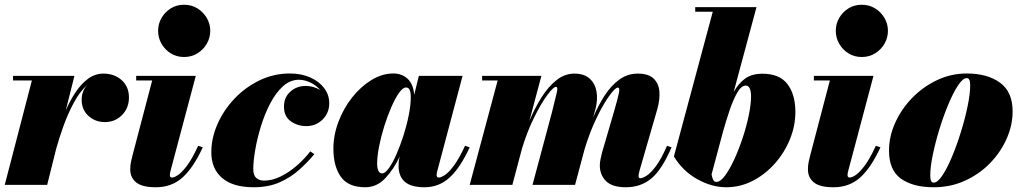

<svg xmlns="http://www.w3.org/2000/svg" viewBox="-20 -780 4314 810"><path d="M114.5 -440.5H35V-460H294L257.5 -314.5Q276 -357 299.8 -392.2Q323.5 -427.5 352.5 -448.5Q381.5 -469.5 416.5 -469.5Q462 -469.5 493 -442.2Q524 -415 524 -368.5Q524 -324.5 495 -294.8Q466 -265 422.5 -265Q381.5 -265 353 -291.2Q324.5 -317.5 324.5 -358.5Q324.5 -396.5 348.5 -422Q317 -394 292 -347.8Q267 -301.5 248.2 -249.5Q229.5 -197.5 217 -152.5L179 0H0Z M647 -650Q647 -679 661.2 -704Q675.5 -729 700.2 -744.5Q725 -760 756.5 -760Q788 -760 813 -744.5Q838 -729 852.5 -704Q867 -679 867 -650Q867 -621 852.5 -595.8Q838 -570.5 813 -555Q788 -539.5 756.5 -539.5Q725 -539.5 700.2 -555Q675.5 -570.5 661.2 -595.8Q647 -621 647 -650ZM835.5 -158.5Q795.5 -72 749.8 -31Q704 10 637.5 10Q579.5 10 554.5 -10.5Q529.5 -31 529.5 -65Q529.5 -84 533 -99Q536.5 -114 538.5 -122.5L622 -440.5H554.5V-460H806L699.5 -59.5Q698.5 -55.5 697.5 -50.8Q696.5 -46 696.5 -41.5Q696.5 -31 706 -31Q714.5 -31 730.2 -41Q746 -51 768 -79.8Q790 -108.5 816 -165Z M1306 -129.5Q1279 -97 1243.5 -64.8Q1208 -32.5 1160.5 -11.2Q1113 10 1050 10Q963 10 917.2 -29Q871.5 -68 871.5 -137.5Q871.5 -197.5 897.5 -256.5Q923.5 -315.5 969.2 -363.8Q1015 -412 1075 -441Q1135 -470 1203 -470Q1251.5 -470 1289 -453.2Q1326.5 -436.5 1347.8 -408Q1369 -379.5 1369 -345Q1369 -303.5 1341 -275.8Q1313 -248 1272.5 -248Q1235 -248 1206.5 -268.5Q1178 -289 1178 -330Q1178 -369.5 1205 -393.5Q1232 -417.5 1270 -417.5Q1301.5 -417.5 1330.5 -400.5Q1313.5 -420.5 1289 -432Q1264.5 -443.5 1241 -443.5Q1204 -443.5 1173.5 -415.8Q1143 -388 1119.8 -343.2Q1096.5 -298.5 1080.8 -247.2Q1065 -196 1056.8 -148Q1048.5 -100 1048.5 -66.5Q1048.5 -40 1061.5 -29Q1074.5 -18 1094 -18Q1129 -18 1165 -36Q1201 -54 1233.2 -82.2Q1265.5 -110.5 1289 -141.5Z M1961.5 -158.5Q1921.5 -72 1876.8 -31Q1832 10 1771 10Q1714 10 1687.8 -13.2Q1661.5 -36.5 1661.5 -79.5Q1661.5 -90 1662.2 -97.5Q1663 -105 1664 -110L1666.5 -120Q1641.5 -66.5 1605.5 -28.2Q1569.5 10 1521 10Q1448.5 10 1417.5 -34.8Q1386.5 -79.5 1386.5 -152.5Q1386.5 -210 1407.8 -266.2Q1429 -322.5 1465.2 -368.5Q1501.5 -414.5 1546.8 -442.2Q1592 -470 1640 -470Q1675 -470 1699.2 -448Q1723.5 -426 1727.5 -380L1747 -460H1931.5L1824 -55.5Q1822 -48 1822 -41Q1822 -31 1832 -31Q1840 -31 1856 -41Q1872 -51 1893.8 -79.8Q1915.5 -108.5 1942 -165ZM1713 -371Q1713 -411 1693 -411Q1679.5 -411 1663.2 -388Q1647 -365 1630.8 -327.8Q1614.5 -290.5 1601 -247.2Q1587.5 -204 1579.2 -162Q1571 -120 1571 -88.5Q1571 -72 1576 -60.2Q1581 -48.5 1592.5 -48.5Q1605 -48.5 1621 -71Q1637 -93.5 1653 -130.2Q1669 -167 1682.8 -210.2Q1696.5 -253.5 1704.8 -295.8Q1713 -338 1713 -371Z M2406 0H2226.5L2309 -308Q2323.5 -367.5 2329.2 -390.5Q2335 -413.5 2325.5 -413.5Q2314.5 -413.5 2288.8 -378.8Q2263 -344 2233.8 -285.2Q2204.5 -226.5 2182.5 -154.5L2141.5 0H1961.5L2079.5 -440.5H2014V-460H2264L2213.5 -270.5Q2236 -324 2264.5 -369.2Q2293 -414.5 2327.8 -442Q2362.5 -469.5 2403.5 -469.5Q2444 -469.5 2467.2 -448.8Q2490.5 -428 2496.5 -394Q2502.5 -360 2492 -319.5L2482.5 -285Q2504 -335.5 2531.2 -377.5Q2558.5 -419.5 2593 -444.5Q2627.5 -469.5 2671 -469.5Q2715.5 -469.5 2737.2 -448.8Q2759 -428 2761.8 -394Q2764.5 -360 2753 -319.5L2679 -63.5Q2677 -57 2675.5 -49.5Q2674 -42 2674 -36.5Q2674 -28 2681.5 -28Q2690 -28 2707 -38.2Q2724 -48.5 2746.5 -78Q2769 -107.5 2794 -165L2813 -158.5Q2772.5 -64 2727.8 -27Q2683 10 2620 10Q2562.5 10 2536.5 -16.2Q2510.5 -42.5 2510.5 -82Q2510.5 -93 2513.5 -108.8Q2516.5 -124.5 2520 -137L2570 -308Q2587 -366.5 2591.2 -388.5Q2595.5 -410.5 2586.5 -410.5Q2575.5 -410.5 2550.5 -376Q2525.5 -341.5 2497 -282.8Q2468.5 -224 2446.5 -151.5Z M2987 -730.5H2913V-750H3171.5L3075 -391.5Q3096 -429 3124.2 -449Q3152.5 -469 3196 -469Q3269 -469 3302.2 -425Q3335.5 -381 3335.5 -307.5Q3335.5 -249 3312.5 -192.5Q3289.5 -136 3249 -90.2Q3208.5 -44.5 3155.8 -17.2Q3103 10 3043.5 10Q2983 10 2921.8 -24Q2860.5 -58 2823 -120ZM2982 -44.5Q2983.5 -33.5 2988 -23Q2992.5 -12.5 3002 -12.5Q3019 -12.5 3038.5 -38.8Q3058 -65 3077.5 -107.2Q3097 -149.5 3113.2 -198.5Q3129.5 -247.5 3139 -294Q3148.5 -340.5 3148.5 -374.5Q3148.5 -394.5 3143 -406.8Q3137.5 -419 3126 -419Q3107.5 -419 3090.2 -389Q3073 -359 3057.8 -314Q3042.5 -269 3030 -224Z M3506 -650Q3506 -679 3520.2 -704Q3534.5 -729 3559.2 -744.5Q3584 -760 3615.5 -760Q3647 -760 3672 -744.5Q3697 -729 3711.5 -704Q3726 -679 3726 -650Q3726 -621 3711.5 -595.8Q3697 -570.5 3672 -555Q3647 -539.5 3615.5 -539.5Q3584 -539.5 3559.2 -555Q3534.5 -570.5 3520.2 -595.8Q3506 -621 3506 -650ZM3694.5 -158.5Q3654.5 -72 3608.8 -31Q3563 10 3496.5 10Q3438.5 10 3413.5 -10.5Q3388.5 -31 3388.5 -65Q3388.5 -84 3392 -99Q3395.5 -114 3397.5 -122.5L3481 -440.5H3413.5V-460H3665L3558.5 -59.5Q3557.5 -55.5 3556.5 -50.8Q3555.5 -46 3555.5 -41.5Q3555.5 -31 3565 -31Q3573.5 -31 3589.2 -41Q3605 -51 3627 -79.8Q3649 -108.5 3675 -165Z M3919 10Q3832 10 3781.2 -26Q3730.5 -62 3730.5 -144.5Q3730.5 -204.5 3756.8 -262.5Q3783 -320.5 3828.5 -367.2Q3874 -414 3933.2 -442Q3992.5 -470 4058.5 -470Q4145.5 -470 4198.8 -431.2Q4252 -392.5 4252 -310Q4252 -252 4227 -195.2Q4202 -138.5 4157 -92Q4112 -45.5 4051.2 -17.8Q3990.5 10 3919 10ZM3919 -9.5Q3935.5 -9.5 3955.8 -40Q3976 -70.5 3996.5 -119.5Q4017 -168.5 4034.2 -224.5Q4051.5 -280.5 4062.2 -332.5Q4073 -384.5 4073 -420.5Q4073 -450.5 4058.5 -450.5Q4042 -450.5 4021.8 -419.8Q4001.5 -389 3981 -340.2Q3960.5 -291.5 3943.2 -235.2Q3926 -179 3915.2 -127Q3904.5 -75 3904.5 -39.5Q3904.5 -9.5 3919 -9.5Z"/></svg>

Font: Bodoni* 11pt Fatface
Style: Italic
Weight: 900
Italic angle: -13°
Version: Version 2.3